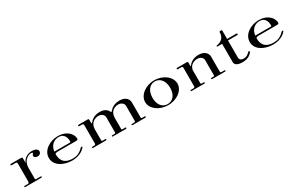

<svg xmlns="http://www.w3.org/2000/svg" viewBox="138 -1694 4309 2838"><g transform="rotate(-30 2292.5 -274.5)"><path d="M77.2 0H347.5C355.4 0 365.3 -3 365.3 -11.9C365.3 -18.8 355.4 -21.8 347.5 -21.8H276.2C263.4 -21.8 260.4 -22.8 260.4 -35.6V-221.8C260.4 -334.7 340.6 -391.1 398 -391.1C424.8 -391.1 437.6 -380.2 421.8 -370.3C411.9 -362.4 406.9 -351.5 406.9 -340.6C406.9 -315.8 431.7 -300 464.4 -300C502 -300 524.8 -325.7 524.8 -352.5C524.8 -381.2 500 -412.9 425.7 -412.9C294.1 -412.9 260.4 -306.9 260.4 -306.9V-388.1C260.4 -401 248.5 -404 237.6 -404H68.3C57.4 -404 50.5 -399 50.5 -391.1C50.5 -384.2 57.4 -380.2 67.3 -380.2H130.7C144.6 -380.2 156.4 -374.3 156.4 -358.4V-42.6C156.4 -31.7 148.5 -19.8 130.7 -19.8H81.2C71.3 -19.8 67.3 -18.8 67.3 -11.9C67.3 -4 69.3 0 77.2 0Z M711.3 -238.6C725.2 -348.5 800.4 -394.1 871.7 -394.1C989.5 -394.1 989.5 -275.2 989.5 -257.4C989.5 -239.6 989.5 -238.6 961.8 -238.6ZM877.7 8.9C1030.1 8.9 1098.4 -77.2 1104.4 -88.1C1112.3 -101 1088.5 -104 1080.6 -96C1016.3 -27.7 957.9 -13.9 904.4 -12.9H900.4C741 -12.9 709.3 -105.9 709.3 -193.1C709.3 -213.9 741 -213.9 782.6 -213.9H1074.7C1098.4 -213.9 1101.4 -228.7 1101.4 -237.6C1101.4 -300 1039 -411.9 863.8 -411.9C741 -411.9 593.5 -332.7 593.5 -196C593.5 -57.4 746 8.9 877.7 8.9Z M1233.2 0H1454C1461.9 0 1467.9 -3 1467.9 -11.9C1467.9 -18.8 1463.9 -21.8 1456 -21.8H1412.4C1401.5 -21.8 1394.6 -22.8 1394.6 -35.6V-221.8C1394.6 -340.6 1486.7 -370.3 1537.2 -370.3C1590.7 -370.3 1630.3 -337.6 1630.3 -293.1V-35.6C1630.3 -24.8 1624.3 -19.8 1606.5 -19.8H1574.8C1563.9 -19.8 1562.9 -18.8 1562.9 -11.9C1562.9 -4 1563.9 0 1571.8 0H1795.6C1802.5 0 1809.5 -3 1809.5 -11.9C1809.5 -18.8 1801.5 -21.8 1795.6 -21.8H1751C1740.2 -21.8 1734.2 -22.8 1734.2 -35.6V-221.8C1734.2 -340.6 1823.3 -370.3 1873.8 -370.3C1924.3 -370.3 1967.9 -338.6 1967.9 -293.1V-35.6C1967.9 -24.8 1959 -19.8 1941.1 -19.8H1913.4C1902.5 -19.8 1897.6 -18.8 1897.6 -11.9C1897.6 -4 1902.5 0 1910.5 0H2126.3C2134.2 0 2140.2 -3 2140.2 -11.9C2140.2 -18.8 2136.2 -21.8 2126.3 -21.8H2089.7C2076.8 -21.8 2067.9 -22.8 2067.9 -35.6V-296C2067.9 -338.6 2037.2 -411.9 1919.4 -411.9C1803.5 -411.9 1755 -341.6 1744.1 -329.7C1736.2 -321.8 1729.3 -327.7 1725.3 -332.7C1709.5 -370.3 1670.9 -411.9 1581.7 -411.9C1467.9 -411.9 1422.3 -344.6 1408.5 -329.7C1397.6 -319.8 1394.6 -327.7 1394.6 -334.7V-388.1C1394.6 -401 1385.7 -404 1371.8 -404H1224.3C1213.4 -404 1206.5 -399 1206.5 -391.1C1206.5 -384.2 1213.4 -380.2 1223.3 -380.2H1264.9C1277.8 -380.2 1290.7 -374.3 1290.7 -358.4V-42.6C1290.7 -31.7 1282.7 -19.8 1264.9 -19.8H1237.2C1227.3 -19.8 1223.3 -18.8 1223.3 -11.9C1223.3 -4 1225.3 0 1233.2 0Z M2514.7 -8.9C2422.7 -8.9 2365.2 -86.1 2365.2 -200C2365.2 -313.9 2422.7 -395 2514.7 -395C2608.8 -395 2666.2 -313.9 2666.2 -200C2666.2 -86.1 2608.8 -8.9 2514.7 -8.9ZM2514.7 8.9C2667.2 8.9 2791 -86.1 2791 -200C2791 -315.8 2667.2 -413.9 2514.7 -413.9C2363.3 -413.9 2239.5 -315.8 2239.5 -200C2239.5 -86.1 2363.3 8.9 2514.7 8.9Z M2915.2 0H3135C3144.9 0 3145.9 -4 3145.9 -11.9C3145.9 -18.8 3144.9 -21.8 3135 -21.8H3104.3C3091.5 -21.8 3085.5 -22.8 3085.5 -35.6V-262.4C3103.3 -351.5 3181.6 -370.3 3226.1 -370.3C3276.6 -370.3 3318.2 -338.6 3318.2 -294.1V-37.6C3318.2 -24.8 3312.3 -21.8 3294.4 -21.8H3270.7C3259.8 -21.8 3256.8 -18.8 3256.8 -11.9C3256.8 -4 3259.8 -1 3266.7 -1H3484.5C3495.4 -1 3501.4 -3 3501.4 -11.9C3501.4 -19.8 3495.4 -21.8 3484.5 -21.8H3439C3429.1 -21.8 3420.2 -24.8 3420.2 -37.6V-297C3420.2 -340.6 3385.5 -412.9 3270.7 -412.9C3152.9 -412.9 3105.3 -340.6 3095.4 -329.7C3089.5 -324.8 3086.5 -324.8 3085.5 -327.7V-388.1C3085.5 -401 3077.6 -404 3064.7 -404H2906.3C2895.4 -404 2888.5 -399 2888.5 -391.1C2888.5 -384.2 2895.4 -380.2 2905.3 -380.2H2958.8C2972.7 -380.2 2983.5 -374.3 2983.5 -358.4V-42.6C2983.5 -31.7 2976.6 -19.8 2958.8 -19.8H2919.2C2909.3 -19.8 2905.3 -18.8 2905.3 -11.9C2905.3 -4 2907.3 0 2915.2 0Z M3782.6 8.9C3827.2 8.9 3898.5 3 3950 -65.3C3952.9 -68.3 3953.9 -71.3 3953.9 -75.2C3953.9 -83.2 3947 -86.1 3936.1 -86.1C3930.2 -86.1 3928.2 -81.2 3925.2 -77.2C3894.5 -42.6 3861.9 -29.7 3831.2 -29.7C3800.5 -29.7 3755.9 -34.7 3755.9 -91.1V-378.2H3916.3C3924.2 -378.2 3926.2 -383.2 3926.2 -388.1V-394.1C3926.2 -400 3924.2 -404 3916.3 -404H3755.9V-544.6C3755.9 -551.5 3750 -558.4 3740.1 -558.4H3727.2C3717.3 -558.4 3710.4 -551.5 3710.4 -544.6C3710.4 -441.6 3641.1 -406.9 3577.7 -396C3574.7 -396 3566.8 -397 3566.8 -388.1C3566.8 -383.2 3571.8 -378.2 3579.7 -378.2H3655.9V-65.3C3655.9 4 3752 8.9 3782.6 8.9Z M4140.3 -238.6C4154.2 -348.5 4229.4 -394.1 4300.7 -394.1C4418.5 -394.1 4418.5 -275.2 4418.5 -257.4C4418.5 -239.6 4418.5 -238.6 4390.8 -238.6ZM4306.7 8.9C4459.1 8.9 4527.4 -77.2 4533.4 -88.1C4541.3 -101 4517.5 -104 4509.6 -96C4445.3 -27.7 4386.9 -13.9 4333.4 -12.9H4329.4C4170 -12.9 4138.3 -105.9 4138.3 -193.1C4138.3 -213.9 4170 -213.9 4211.6 -213.9H4503.7C4527.4 -213.9 4530.4 -228.7 4530.4 -237.6C4530.4 -300 4468 -411.9 4292.8 -411.9C4170 -411.9 4022.5 -332.7 4022.5 -196C4022.5 -57.4 4175 8.9 4306.7 8.9Z"/></g></svg>

Font: Biblismive
Style: Regular
Weight: 400
Designer: Susan Drake
Foundry: Susan Drake
Version: Version 1.0; ttfautohint (v1.8.4.7-5d5b)